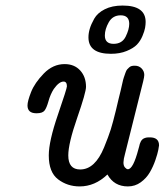

<svg xmlns="http://www.w3.org/2000/svg" viewBox="-20 -667 593 692"><path d="M79.1 -287.1Q79.1 -302.2 92 -335.2Q105 -368.2 137.9 -402.1Q170.9 -436 212.9 -436Q248 -436 269 -413.1Q290 -390.1 290 -354Q290 -334 258.1 -241.9Q226.1 -149.9 226.1 -106.9Q226.1 -56.2 269 -56.2Q295.9 -56.2 317.4 -76.2Q338.9 -96.2 355 -135.5Q371.1 -174.8 379.2 -200.4Q387.2 -226.1 397.9 -270Q401.9 -288.1 407 -308.6Q412.1 -329.1 415 -341.1Q418 -353 420.9 -366.9Q423.8 -380.9 426.5 -388.4Q429.2 -396 432.1 -404.5Q435.1 -413.1 438 -416.5Q440.9 -419.9 445.6 -424.1Q450.2 -428.2 455.1 -429.2Q460 -430.2 465.8 -430.2Q481 -430.2 490.5 -420.2Q500 -410.2 500 -397Q500 -390.1 496.1 -374L430.2 -110.8Q425.3 -93.8 425 -81.8Q424.8 -69.8 430.4 -63.5Q436 -57.1 440.9 -57.1Q460 -57.1 479 -129.9Q480 -131.8 481.4 -138.4Q482.9 -145 483.9 -148.4Q484.9 -151.9 487.5 -157Q490.2 -162.1 493.7 -165Q497.1 -168 502.9 -169.9Q508.8 -171.9 516.1 -171.9H520Q553.2 -171.9 553.2 -143.1Q553.2 -140.1 550.5 -126.5Q547.9 -112.8 540 -89.8Q532.2 -66.9 520 -45.9Q507.8 -24.9 487.3 -10Q466.8 4.9 440.9 4.9Q391.1 4.9 367.2 -38.1Q322.3 4.9 267.1 4.9Q223.1 4.9 189.5 -20.5Q155.8 -45.9 155.8 -106.9Q155.8 -157.7 188.5 -252.9Q221.2 -348.1 221.2 -356Q221.2 -373 209 -373Q192.9 -373 173.8 -346.2Q161.6 -327.1 154.8 -302.5Q147.9 -277.8 140.4 -268.3Q132.8 -258.8 112.8 -258.8H109.9Q79.1 -259.3 79.1 -287.1ZM298.8 -532.2Q298.8 -547.4 303.5 -563.2Q308.1 -579.1 319.6 -599.6Q331.1 -620.1 357.4 -633.5Q383.8 -647 421.9 -647Q504.9 -647 504.9 -587.9Q504.9 -578.1 502.9 -566.7Q501 -555.2 493.4 -537.1Q485.8 -519 473.4 -506.1Q460.9 -493.2 436.5 -483.2Q412.1 -473.1 379.9 -473.1Q298.8 -473.1 298.8 -532.2ZM357.9 -539.1Q357.9 -509.3 388.9 -509Q419.9 -508.8 432.9 -534.9Q445.8 -561 445.8 -581.1Q445.8 -611.8 415 -611.8Q386.2 -611.8 372.1 -586.9Q357.9 -562 357.9 -539.1Z"/></svg>

Font: CMU Typewriter Text
Style: Italic
Weight: 500
Italic angle: -14.04°
Version: Version 0.7.0